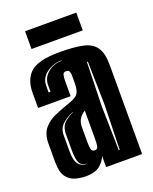

<svg xmlns="http://www.w3.org/2000/svg" viewBox="-124 -704 625 782"><g transform="rotate(-20 189.0 -313.0)"><path d="M112 7Q91 7 68 1Q45 -5 29.5 -25.5Q14 -46 14 -89V-170Q14 -212 34 -235.5Q54 -259 85 -272Q116 -285 150 -297Q181 -307 190 -321.5Q199 -336 199 -365V-397Q199 -408 196 -415.5Q193 -423 182 -423Q171 -423 168 -414Q165 -404 165 -384V-321H24V-386Q24 -446 58.5 -475.5Q93 -505 183 -505Q247 -505 285 -496.5Q323 -488 340.5 -462.5Q358 -437 358 -386V0H202V-49Q196 -30 175.5 -11.5Q155 7 112 7ZM86 -366H94V-395Q94 -426 119.5 -447.5Q145 -469 180 -469V-471Q145 -471 115.5 -450Q86 -429 86 -395ZM274 -47H278L283 -240L279 -429H275L270 -240ZM130 -39V-41Q111 -41 102.5 -57Q94 -73 94 -111V-181Q94 -215 113.5 -232Q133 -249 150 -255V-257Q130 -250 107 -231.5Q84 -213 84 -181V-111Q84 -71 97 -55Q110 -39 130 -39ZM182 -80Q195 -80 197 -93.5Q199 -107 199 -127V-246Q184 -237 174.5 -223Q165 -209 165 -186V-121Q165 -104 167.5 -92Q170 -80 182 -80ZM81 -556V-633H303V-556Z"/></g></svg>

Font: Alumni Sans Inline One
Style: Regular
Weight: 400
Designer: Robert E. Leuschke
Foundry: Robert E. Leuschke
Version: Version 1.100; ttfautohint (v1.8.3)